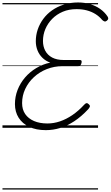

<svg xmlns="http://www.w3.org/2000/svg" viewBox="-20 -1035 897 1555"><path d="M351 19Q273 19 217 -7.5Q161 -34 131 -81.5Q101 -129 101 -192Q101 -252 122.5 -307Q144 -362 182.5 -407Q221 -452 273.5 -483.5Q326 -515 387 -528Q350 -541 323.5 -567Q297 -593 283.5 -627.5Q270 -662 270 -701Q270 -750 285.5 -796Q301 -842 330.5 -882Q360 -922 402 -951.5Q444 -981 497 -998Q550 -1015 612 -1015Q666 -1015 711.5 -1001Q757 -987 792 -962Q827 -937 850 -903Q857 -893 856.5 -884.5Q856 -876 845 -867Q835 -859 826.5 -861.5Q818 -864 808 -873Q784 -902 752.5 -921.5Q721 -941 683 -951Q645 -961 600 -961Q538 -961 488.5 -940Q439 -919 403 -882.5Q367 -846 347.5 -800Q328 -754 328 -703Q328 -659 346.5 -624Q365 -589 402.5 -569Q440 -549 497 -549H627Q637 -549 640 -543Q643 -537 640 -524Q636 -510 629.5 -504.5Q623 -499 614 -499H486Q419 -499 359.5 -475.5Q300 -452 255 -410.5Q210 -369 184.5 -315Q159 -261 159 -200Q159 -148 184 -111.5Q209 -75 255 -55Q301 -35 364 -35Q415 -35 465.5 -52Q516 -69 565.5 -102.5Q615 -136 662 -187Q673 -199 681.5 -199.5Q690 -200 700 -190Q710 -181 708 -172.5Q706 -164 694 -150Q639 -91 582 -53.5Q525 -16 467.5 1.5Q410 19 351 19ZM0 490H774V500H0ZM0 -20H774V0H0ZM0 -505H774V-500H0ZM0 -1010H774V-1000H0Z"/></svg>

Font: Playwrite BE VLG Guides
Style: Regular
Weight: 400
Designer: Veronika Burian, José Scaglione
Foundry: TypeTogether
Version: Version 1.003